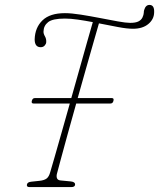

<svg xmlns="http://www.w3.org/2000/svg" viewBox="-20 -761 647 781"><path d="M211 -52Q207 -28.5 226.5 -27L268 -23Q285.5 -21 285.5 -11Q285.5 0 270 0H100Q87.5 0 89.5 -10Q91 -20.5 108 -22L141 -25.5Q160 -27.5 169.8 -35Q179.5 -42.5 184.5 -61.5Q189.5 -78 201.5 -119.8Q213.5 -161.5 229.8 -219Q246 -276.5 264 -340H116Q106.5 -340 109.5 -351Q112.5 -362 121.5 -362H270Q287.5 -424 304.5 -484.2Q321.5 -544.5 335.2 -593.2Q349 -642 357.5 -671Q326 -677 296.8 -681.2Q267.5 -685.5 244 -685.5Q194 -685.5 175.8 -671Q157.5 -656.5 157 -633Q156.5 -624 162.8 -613.2Q169 -602.5 168 -589Q167.5 -582 161.5 -575.5Q155.5 -569 145.5 -569Q121 -569 121 -601Q122.5 -649 152.8 -678.2Q183 -707.5 244 -707.5Q270.5 -707.5 308.5 -701.5Q346.5 -695.5 386.2 -687.8Q426 -680 459.2 -674Q492.5 -668 509.5 -668Q531.5 -668 543 -673.8Q554.5 -679.5 559.5 -690Q564.5 -701 564.8 -708.5Q565 -716 566.5 -720.5Q572.5 -741 588 -741Q608.5 -741 607 -710.5Q606.5 -682.5 583.2 -663.2Q560 -644 521 -644Q497 -644 460 -651Q423 -658 382.5 -666Q374.5 -638.5 360.8 -590.5Q347 -542.5 330.2 -483.2Q313.5 -424 296 -362H435Q444.5 -362 441.5 -351Q439 -340 429.5 -340H290Q271.5 -274.5 255 -214.5Q238.5 -154.5 226.8 -111.2Q215 -68 211 -52Z"/></svg>

Font: Fraunces 144pt S100 Thin
Style: Italic
Weight: 100
Italic angle: -16°
Version: Version 1.000; ttfautohint (v1.8.3)